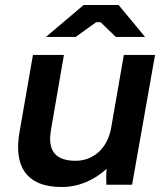

<svg xmlns="http://www.w3.org/2000/svg" viewBox="-20 -740 669 769"><path d="M227 9C295 9 357 -18 407 -64C405 -42 405 -16 406 0H509L601 -520H476L425 -227C410 -145 354 -96 282 -96C182 -96 174 -160 184 -219L236 -520H112L58 -210C35 -78 82 9 227 9ZM561 -592 455 -720H315L164 -592H283L365 -651H383L444 -592Z"/></svg>

Font: Fixel Display 20240404 SemiBold
Style: Italic
Weight: 600
Italic angle: -10°
Designer: AlfaBravo + MacPaw
Foundry: Kyrylo Tkachov, Marchela Mozhyna, Serhii Makarenko, Maria Weinstein, Zakhar Kryvoshyya
Version: Version 1.211;Glyphs 3.2 (3225)